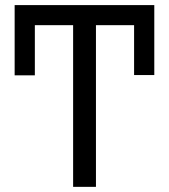

<svg xmlns="http://www.w3.org/2000/svg" viewBox="-20 -726 655 746"><path d="M264.1 0V-628.2H115.4V-433.3H36.9V-706.2H579.5V-434.4H501V-628.2H352.8V0Z"/></svg>

Font: FiraCode Nerd Font
Style: Regular
Weight: 400
Designer: Carrois Corporate, Edenspiekermann AG, Nikita Prokopov
Foundry: Carrois Corporate, Edenspiekermann AG, Nikita Prokopov
Version: Version 6.002;Nerd Fonts 2.2.2